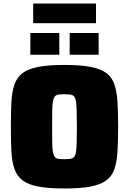

<svg xmlns="http://www.w3.org/2000/svg" viewBox="-20 -1066 735 1094"><path d="M347 8Q256 8 198.5 -3Q141 -14 109 -38Q77 -62 62.5 -103Q48 -144 45 -203.5Q42 -263 42 -344Q42 -425 45 -484.5Q48 -544 62.5 -585Q77 -626 109 -650Q141 -674 198.5 -685Q256 -696 347 -696Q438 -696 495.5 -685Q553 -674 585.5 -650Q618 -626 632 -585Q646 -544 649.5 -484.5Q653 -425 653 -344Q653 -263 649.5 -203.5Q646 -144 632 -103Q618 -62 585.5 -38Q553 -14 495.5 -3Q438 8 347 8ZM347 -159Q368 -159 381.5 -161Q395 -163 402.5 -172Q410 -181 413 -200.5Q416 -220 417 -255Q418 -290 418 -344Q418 -398 417 -433Q416 -468 413 -487.5Q410 -507 402.5 -516Q395 -525 381.5 -527Q368 -529 347 -529Q326 -529 312.5 -527Q299 -525 292 -516Q285 -507 281.5 -487.5Q278 -468 277.5 -433Q277 -398 277 -344Q277 -290 277.5 -255Q278 -220 281.5 -200.5Q285 -181 292 -172Q299 -163 312.5 -161Q326 -159 347 -159ZM153 -754V-878H318V-754ZM377 -754V-878H542V-754ZM169 -934V-1046H527V-934Z"/></svg>

Font: Saira Thin Black
Style: Regular
Weight: 900
Version: Version 1.101